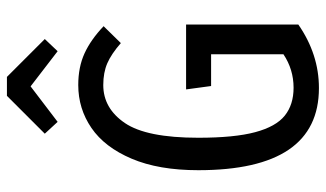

<svg xmlns="http://www.w3.org/2000/svg" viewBox="-218 -734 963 568"><g transform="rotate(-90 264.0 -449.5)"><path d="M471 -625 421 -574Q389 -602 361.5 -614Q334 -626 297 -626Q228 -626 184.5 -562Q141 -498 141 -345Q141 -238 157.5 -176.5Q174 -115 206.5 -89Q239 -63 289 -63Q343 -63 388 -93V-307H294L284 -381H476V-49Q388 12 288 12Q45 12 45 -345Q45 -462 79 -542Q113 -622 170 -661Q227 -700 297 -700Q350 -700 390.5 -681.5Q431 -663 471 -625ZM153 -799 265 -911H321L433 -799L397 -761L293 -841L188 -761Z"/></g></svg>

Font: Fira Sans Compressed
Style: Regular
Weight: 400
Width: 1
Designer: bBox Type GmbH & Carrois Corporate GbR & Edenspiekermann AG
Foundry: bBox Type GmbH & Carrois Corporate GbR & Edenspiekermann AG
Version: Version 4.301